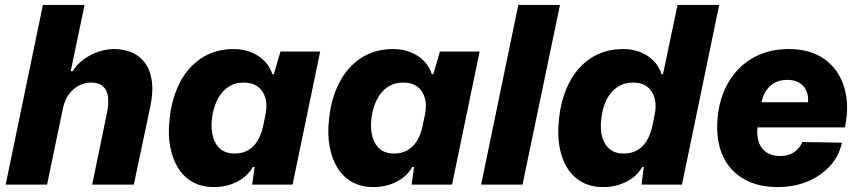

<svg xmlns="http://www.w3.org/2000/svg" viewBox="-20 -749 3485 779"><path d="M3 0 154 -729H323L267 -460H275Q300 -501 347.5 -525.5Q395 -550 445 -550Q479 -550 510.5 -538Q542 -526 565 -498Q588 -470 595.5 -423.5Q603 -377 588 -308L523 0H354L414 -291Q422 -331 418 -358Q414 -385 397 -399.5Q380 -414 349 -414Q323 -414 299.5 -401.5Q276 -389 259 -365.5Q242 -342 235 -308L171 0Z M847 10Q800 10 763.5 -9.5Q727 -29 703.5 -66Q680 -103 670.5 -153.5Q661 -204 668 -265Q676 -347 708.5 -411.5Q741 -476 797 -513Q853 -550 929 -550Q966 -550 998 -537.5Q1030 -525 1053 -501.5Q1076 -478 1085 -448H1091L1118 -540H1279L1167 0H1003L1013 -71L1006 -72Q985 -34 942.5 -12Q900 10 847 10ZM931 -126Q963 -126 986.5 -139.5Q1010 -153 1025 -178Q1040 -203 1047 -235L1057 -283Q1065 -320 1057 -350Q1049 -380 1026.5 -397Q1004 -414 969 -414Q933 -414 906 -396Q879 -378 862.5 -345.5Q846 -313 840 -270Q835 -225 844.5 -192.5Q854 -160 876 -143Q898 -126 931 -126Z M1494 10Q1447 10 1410.5 -9.5Q1374 -29 1350.5 -66Q1327 -103 1317.5 -153.5Q1308 -204 1315 -265Q1323 -347 1355.5 -411.5Q1388 -476 1444 -513Q1500 -550 1576 -550Q1613 -550 1645 -537.5Q1677 -525 1700 -501.5Q1723 -478 1732 -448H1738L1765 -540H1926L1814 0H1650L1660 -71L1653 -72Q1632 -34 1589.5 -12Q1547 10 1494 10ZM1578 -126Q1610 -126 1633.5 -139.5Q1657 -153 1672 -178Q1687 -203 1694 -235L1704 -283Q1712 -320 1704 -350Q1696 -380 1673.5 -397Q1651 -414 1616 -414Q1580 -414 1553 -396Q1526 -378 1509.5 -345.5Q1493 -313 1487 -270Q1482 -225 1491.5 -192.5Q1501 -160 1523 -143Q1545 -126 1578 -126Z M1932 0 2083 -729H2252L2100 0Z M2427 10Q2379 10 2342.5 -9.5Q2306 -29 2282.5 -66Q2259 -103 2250 -153.5Q2241 -204 2248 -265Q2256 -347 2288.5 -411.5Q2321 -476 2377 -513Q2433 -550 2509 -550Q2546 -550 2578 -537.5Q2610 -525 2632.5 -501.5Q2655 -478 2664 -448H2670L2729 -729H2898L2747 0H2583L2592 -71L2586 -72Q2565 -34 2522 -12Q2479 10 2427 10ZM2510 -126Q2542 -126 2565.5 -139.5Q2589 -153 2604 -178Q2619 -203 2626 -235L2636 -283Q2644 -320 2636 -350Q2628 -380 2606 -397Q2584 -414 2548 -414Q2513 -414 2485.5 -396Q2458 -378 2441.5 -345.5Q2425 -313 2420 -270Q2414 -225 2423.5 -192.5Q2433 -160 2455 -143Q2477 -126 2510 -126Z M3136 10Q3057 10 3001 -21Q2945 -52 2917 -107.5Q2889 -163 2890 -237Q2891 -329 2927 -399.5Q2963 -470 3028 -510Q3093 -550 3180 -550Q3269 -550 3326.5 -508Q3384 -466 3405.5 -394Q3427 -322 3408 -232H3053Q3050 -194 3060 -168.5Q3070 -143 3092 -129.5Q3114 -116 3144 -116Q3179 -116 3202.5 -132Q3226 -148 3235 -173L3396 -170Q3384 -115 3347 -75Q3310 -35 3256 -12.5Q3202 10 3136 10ZM3068 -326 3060 -334H3265L3257 -324Q3262 -355 3253 -377.5Q3244 -400 3224 -412.5Q3204 -425 3174 -425Q3145 -425 3123 -413Q3101 -401 3087 -379Q3073 -357 3068 -326Z"/></svg>

Font: Mona Sans ExtraLight ExtraBold
Style: Italic
Weight: 800
Italic angle: -11.6951°
Version: Version 2.000